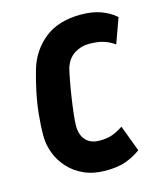

<svg xmlns="http://www.w3.org/2000/svg" viewBox="-109 -792 743 884"><g transform="rotate(-15 262.5 -350.0)"><path d="M286 12Q228 12 183.5 -8Q139 -28 109 -61.5Q79 -95 64 -135Q49 -175 49 -215Q49 -267 54.5 -319.5Q60 -372 71 -424Q82 -476 96 -524Q121 -607 186.5 -659.5Q252 -712 361 -712Q414 -712 455 -697Q496 -682 525 -656L482 -537Q455 -556 427.5 -564Q400 -572 360 -572Q323 -572 291.5 -552Q260 -532 246 -491Q242 -476 235 -440.5Q228 -405 221.5 -362.5Q215 -320 210.5 -281.5Q206 -243 206 -223Q206 -179 229 -154Q252 -129 294 -129Q333 -129 358 -139Q383 -149 407 -165L454 -40Q419 -15 381 -1.5Q343 12 286 12Z"/></g></svg>

Font: Finlandica
Style: Italic
Weight: 400
Italic angle: -8°
Designer: Niklas Ekholm, Juho Hiilivirta, Jaakko Suomalainen
Foundry: Helsinki Type Studio
Version: Version 1.064